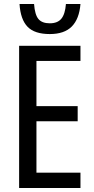

<svg xmlns="http://www.w3.org/2000/svg" viewBox="-20 -944 471 964"><path d="M384 0H76V-714H384V-638H163V-411H370V-335H163V-77H384ZM384 -924Q378 -849 340.5 -811Q303 -773 230 -773Q154 -773 118.5 -809.5Q83 -846 78 -924H151Q155 -870 173 -848.5Q191 -827 230 -827Q269 -827 288 -850Q307 -873 311 -924Z"/></svg>

Font: Avrile Sans Condensed
Style: Regular
Weight: 400
Width: 3
Designer: Monotype Design Team
Foundry: Monotype Imaging Inc.
Version: Version 2.001;September 10, 2019;FontCreator 11.5.0.2425 64-